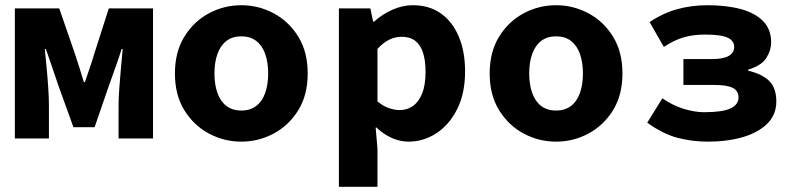

<svg xmlns="http://www.w3.org/2000/svg" viewBox="-20 -528 3040 732"><path d="M36.6 0V-496.1H205.8L264.7 -325.8Q274.2 -295.8 283.1 -269Q291.9 -242.1 299.7 -215H303.7Q312.6 -242.1 322.1 -269Q331.7 -295.8 340.2 -325.8L394.9 -496.1H563.4V0H432V-127.1Q432 -154.1 435 -193.7Q437.9 -233.3 441.5 -273.4Q445.1 -313.4 447.8 -341.3H443.8Q433.8 -308.9 420.1 -271.2Q406.5 -233.5 395.5 -202.2L340.7 -43.1H259.9L202.5 -202.2Q192.3 -233.5 179 -271.6Q165.8 -309.7 154.8 -341.3H150.8Q153.5 -313.4 157.4 -273.4Q161.4 -233.3 163.9 -193.7Q166.5 -154.1 166.5 -127.1V0Z M900 12Q834.5 12 776.8 -18.7Q719 -49.5 683 -107.5Q646.9 -165.6 646.9 -247.9Q646.9 -330.4 683 -388.5Q719 -446.7 776.8 -477.4Q834.5 -508.1 900 -508.1Q965.5 -508.1 1023.2 -477.4Q1081 -446.7 1117 -388.5Q1153.1 -330.4 1153.1 -247.9Q1153.1 -165.6 1117 -107.5Q1081 -49.5 1023.2 -18.7Q965.5 12 900 12ZM900 -106.6Q933.9 -106.6 956.7 -123.9Q979.4 -141.2 990.9 -173.1Q1002.4 -205 1002.4 -247.9Q1002.4 -290.8 990.9 -322.8Q979.4 -354.7 956.7 -372.1Q933.9 -389.5 900 -389.5Q866.1 -389.5 843.4 -372.1Q820.7 -354.7 809.2 -322.8Q797.6 -290.8 797.6 -247.9Q797.6 -205 809.2 -173.1Q820.7 -141.2 843.4 -123.9Q866.1 -106.6 900 -106.6Z M1272.1 184.1V-496.1H1392L1402.6 -445.6H1406.3Q1436.7 -473.3 1475.5 -490.7Q1514.3 -508.1 1554 -508.1Q1616.4 -508.1 1660.6 -476.9Q1704.8 -445.7 1728.9 -389Q1753.1 -332.4 1753.1 -255.9Q1753.1 -170.8 1722.4 -110.8Q1691.7 -50.8 1642.8 -19.4Q1593.8 12 1537.8 12Q1505.4 12 1473.8 -2Q1442.3 -15.9 1415.8 -41.5H1412.2L1419.1 38.7V184.1ZM1504.4 -108.3Q1531.5 -108.3 1553.6 -123.4Q1575.7 -138.4 1589 -170.7Q1602.4 -202.9 1602.4 -254.2Q1602.4 -298.8 1592.3 -328.4Q1582.3 -358 1562.4 -372.9Q1542.5 -387.8 1510.8 -387.8Q1487.3 -387.8 1464.8 -377.2Q1442.4 -366.6 1419.1 -341.6V-141.4Q1440.2 -123.5 1462.7 -115.9Q1485.2 -108.3 1504.4 -108.3Z M2100 12Q2034.5 12 1976.8 -18.7Q1919 -49.5 1883 -107.5Q1846.9 -165.6 1846.9 -247.9Q1846.9 -330.4 1883 -388.5Q1919 -446.7 1976.8 -477.4Q2034.5 -508.1 2100 -508.1Q2165.5 -508.1 2223.2 -477.4Q2281 -446.7 2317 -388.5Q2353.1 -330.4 2353.1 -247.9Q2353.1 -165.6 2317 -107.5Q2281 -49.5 2223.2 -18.7Q2165.5 12 2100 12ZM2100 -106.6Q2133.9 -106.6 2156.7 -123.9Q2179.4 -141.2 2190.9 -173.1Q2202.4 -205 2202.4 -247.9Q2202.4 -290.8 2190.9 -322.8Q2179.4 -354.7 2156.7 -372.1Q2133.9 -389.5 2100 -389.5Q2066.1 -389.5 2043.4 -372.1Q2020.7 -354.7 2009.2 -322.8Q1997.6 -290.8 1997.6 -247.9Q1997.6 -205 2009.2 -173.1Q2020.7 -141.2 2043.4 -123.9Q2066.1 -106.6 2100 -106.6Z M2678.6 12Q2618.1 12 2562.4 -2.8Q2506.8 -17.6 2447.6 -60.3L2505.2 -153.2Q2546.5 -125 2588 -112.6Q2629.4 -100.2 2664.3 -100.2Q2734.6 -100.2 2765.1 -114.7Q2795.6 -129.3 2795.6 -156.2Q2795.6 -182 2773.4 -193.1Q2751.1 -204.1 2704.8 -204.1H2585.5V-302.8H2695.7Q2736.8 -302.8 2758 -314.7Q2779.1 -326.6 2779.1 -349.6Q2779.1 -372.2 2754.5 -384.2Q2729.9 -396.2 2666.8 -396.2Q2624.2 -396.2 2587.6 -386Q2551.1 -375.7 2510.9 -349.1L2456.7 -443.8Q2506.6 -477.7 2561.5 -492.9Q2616.4 -508.1 2676.8 -508.1Q2749.7 -508.1 2804.2 -493.4Q2858.8 -478.7 2889.4 -447.5Q2920 -416.3 2920 -366.3Q2920 -336.1 2901.4 -306.7Q2882.8 -277.4 2832.3 -262.6V-258.6Q2886.6 -245.6 2913.2 -218.8Q2939.7 -192.1 2939.7 -141.2Q2939.7 -90.9 2905.5 -56.8Q2871.3 -22.7 2812.5 -5.4Q2753.6 12 2678.6 12Z"/></svg>

Font: Source Code Pro ExtraLight
Style: Regular
Weight: 200
Monospace: yes
Designer: Paul D. Hunt, Teo Tuominen
Foundry: Adobe
Version: Version 1.026;hotconv 1.1.0;makeotfexe 2.6.0